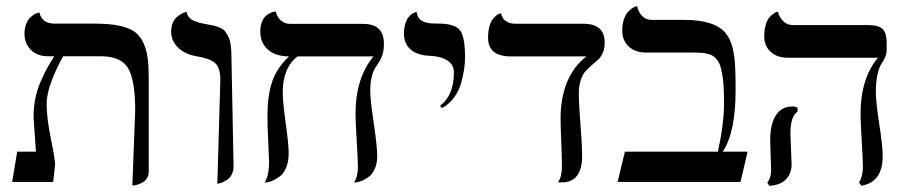

<svg xmlns="http://www.w3.org/2000/svg" viewBox="-20 -598 2977 631"><path d="M415 11.7 424.3 -234.4Q424.3 -335.9 400.6 -374.5Q377 -413.1 312 -413.1H187.5Q166 -375 149.7 -332.3Q133.3 -289.6 133.3 -255.9Q133.3 -210 147.2 -142.1Q161.1 -74.2 161.1 -57.6L154.8 0H20L36.6 -99.6H98.1Q90.3 -211.9 90.3 -212.4Q90.3 -243.7 95.7 -272.2Q101.1 -300.8 112.1 -326.4Q123 -352.1 132.8 -370.1Q142.6 -388.2 158.2 -413.1H137.2Q102.5 -413.1 81.5 -434.1Q60.5 -455.1 60.5 -486.8Q60.5 -504.4 65.7 -518.1Q70.8 -531.7 77.9 -538.8Q85 -545.9 92 -550.3Q99.1 -554.7 104.5 -555.7L109.4 -557.1Q118.2 -520.5 158.2 -520.5H284.2Q321.8 -520.5 348.6 -517.3Q375.5 -514.2 397 -506.3Q418.5 -498.5 431.4 -486.1Q444.3 -473.6 453.1 -453.1Q461.9 -432.6 465.3 -406.5Q468.8 -380.4 468.8 -343.8V-33.2Q468.8 -21.5 463.1 -12.5Q457.5 -3.4 449.7 1Q441.9 5.4 434.1 8.1Q426.3 10.7 420.9 11.2Z M694.3 5.9 704.1 -336.4Q704.1 -376 686.5 -391.1Q668.9 -406.2 626 -413.1Q588.4 -419.4 565.4 -441.4Q542.5 -463.4 542.5 -494.1Q542.5 -509.8 547.6 -522.2Q552.7 -534.7 560.3 -541.3Q567.9 -547.9 575.4 -552.2Q583 -556.6 588.4 -557.6L593.3 -559.1Q594.7 -548.8 601.1 -541.3Q607.4 -533.7 618.4 -529.3Q629.4 -524.9 636.5 -522.9Q643.6 -521 655.3 -519Q672.9 -516.1 681.2 -514.2Q689.5 -512.2 701.4 -507.6Q713.4 -502.9 719 -495.8Q724.6 -488.8 730.5 -477.1Q736.3 -465.3 738.5 -447.8Q740.7 -430.2 740.7 -406.2L747.6 -51.3Q747.6 -37.1 742.2 -25.9Q736.8 -14.6 729 -9Q721.2 -3.4 713.1 0.2Q705.1 3.9 699.7 4.9Z M1196.8 -298.8Q1196.8 -270 1208.3 -193.1Q1219.7 -116.2 1219.7 -85.4Q1219.7 -61.5 1211.9 -43.7Q1204.1 -25.9 1192.9 -17.6Q1181.6 -9.3 1170.4 -4.4Q1159.2 0.5 1151.4 1L1143.6 2Q1156.2 -17.6 1156.2 -49.3Q1156.2 -70.3 1152.3 -136Q1148.4 -201.7 1148.4 -222.7Q1148.4 -341.8 1207.5 -412.6H958Q909.2 -376 909.2 -293.9Q909.2 -263.2 918.9 -193.8Q928.7 -124.5 928.7 -93.3Q928.7 -67.4 920.7 -47.9Q912.6 -28.3 900.9 -19.3Q889.2 -10.3 877.4 -4.9Q865.7 0.5 857.9 1L849.6 2Q864.3 -20.5 864.3 -67.9Q864.3 -79.1 861.6 -130.9Q858.9 -182.6 858.9 -215.3Q858.9 -281.7 873.8 -327.6Q888.7 -373.5 929.7 -412.6Q884.3 -413.1 859.9 -435.5Q835.4 -458 835.4 -493.7Q835.4 -512.2 840.6 -525.6Q845.7 -539.1 853.3 -545.4Q860.8 -551.8 868.4 -555.4Q876 -559.1 881.3 -559.6L886.2 -560.1Q890.6 -542 902.8 -530.8Q915 -519.5 934.6 -519.5H1173.8Q1241.7 -519.5 1241.7 -454.1Q1241.7 -433.6 1237.1 -418.7Q1232.4 -403.8 1225.8 -394.3Q1219.2 -384.8 1212.6 -374Q1206.1 -363.3 1201.4 -344.5Q1196.8 -325.7 1196.8 -298.8Z M1432.1 -242.7 1426.3 -250.5Q1471.7 -284.2 1471.7 -360.8Q1471.7 -385.3 1450.4 -399.2Q1429.2 -413.1 1392.6 -414.6Q1352.1 -416 1329.8 -435.1Q1307.6 -454.1 1307.6 -486.8Q1307.6 -505.9 1312 -520Q1316.4 -534.2 1322.3 -541.3Q1328.1 -548.3 1334.2 -552.5Q1340.3 -556.6 1344.7 -557.6L1349.1 -558.6Q1351.1 -545.4 1357.7 -537.1Q1364.3 -528.8 1376 -525.4Q1387.7 -522 1396.2 -521.2Q1404.8 -520.5 1419.9 -520.5Q1473.6 -520.5 1491 -499.5Q1508.3 -478.5 1508.3 -410.6Q1508.3 -391.1 1505.4 -370.8Q1502.4 -350.6 1495.4 -325Q1488.3 -299.3 1471.9 -277.1Q1455.6 -254.9 1432.1 -242.7Z M1882.3 -291Q1882.3 -256.3 1887.7 -188.2Q1893.1 -120.1 1893.1 -85.4Q1893.1 1.5 1825.7 1.5Q1822.8 1.5 1818.8 1.2Q1814.9 1 1814 1Q1826.7 -17.6 1826.7 -49.3Q1826.7 -83 1824.5 -133.8Q1822.3 -184.6 1822.3 -206.5Q1822.3 -346.2 1907.2 -412.6H1659.7Q1584 -412.6 1584 -474.1Q1584 -495.1 1588.4 -511Q1592.8 -526.9 1599.1 -534.7Q1605.5 -542.5 1611.6 -547.4Q1617.7 -552.2 1622.1 -553.2L1626.5 -554.2Q1634.3 -520 1675.3 -520H1897Q1967.3 -520 1967.3 -458Q1967.3 -438.5 1960.9 -424.1Q1954.6 -409.7 1945.3 -401.6Q1936 -393.6 1924.8 -383.8Q1913.6 -374 1904.3 -364Q1895 -354 1888.7 -335.2Q1882.3 -316.4 1882.3 -291Z M2228 -532.7Q2329.1 -532.7 2365.2 -488.8Q2392.1 -456.1 2396 -379.4Q2397.5 -355 2397.5 -301.8Q2397.5 -161.1 2355 -99.6H2437L2413.6 0H2009.8L2033.7 -99.6H2339.4Q2359.4 -190.4 2359.4 -256.3Q2359.4 -286.1 2358.4 -308.3Q2357.4 -330.6 2354.5 -348.4Q2351.6 -366.2 2348.1 -378.2Q2344.7 -390.1 2338.1 -399.2Q2331.5 -408.2 2324.7 -413.1Q2317.9 -418 2306.6 -420.9Q2295.4 -423.8 2284.4 -424.6Q2273.4 -425.3 2256.8 -425.3H2102.5Q2066.9 -425.3 2045.9 -445.6Q2024.9 -465.8 2024.9 -497.1Q2024.9 -517.1 2030 -533Q2035.2 -548.8 2042.2 -556.9Q2049.3 -564.9 2056.4 -570.1Q2063.5 -575.2 2068.8 -576.7L2073.7 -578.1Q2078.1 -558.6 2090.1 -545.7Q2102.1 -532.7 2121.1 -532.7Z M2577.6 -158.7Q2577.6 -149.4 2579.6 -108.6Q2581.5 -67.9 2581.5 -58.1Q2581.5 -27.3 2562.7 -8.3Q2543.9 10.7 2508.3 12.7L2501.5 2Q2514.2 -11.7 2514.2 -40.5Q2514.2 -49.8 2512.7 -89.1Q2511.2 -128.4 2511.2 -137.7Q2511.2 -189.5 2529.8 -218.8Q2548.3 -248 2584.5 -248Q2594.2 -248 2601.1 -244.1V-231Q2577.6 -215.8 2577.6 -158.7ZM2858.4 -296.4Q2858.4 -263.7 2869.6 -190.9Q2880.9 -118.2 2880.9 -85.4Q2880.9 1 2811 12.2L2803.2 2Q2815.9 -19.5 2815.9 -49.3Q2815.9 -70.3 2812 -136Q2808.1 -201.7 2808.1 -222.7Q2808.1 -339.8 2865.2 -408.2H2570.3Q2533.7 -408.2 2512.7 -427.7Q2491.7 -447.3 2491.7 -478.5Q2491.7 -499.5 2496.3 -515.6Q2501 -531.7 2507.6 -539.6Q2514.2 -547.4 2520.8 -552.2Q2527.3 -557.1 2531.7 -558.6L2536.6 -559.6Q2541 -541 2554.2 -528.3Q2567.4 -515.6 2585.4 -515.6H2831.1Q2868.7 -515.6 2881.3 -502Q2894 -488.3 2894 -457.5V-433.6Q2894 -420.9 2888.4 -408.9Q2882.8 -397 2876.2 -387.2Q2869.6 -377.4 2864 -353.8Q2858.4 -330.1 2858.4 -296.4Z"/></svg>

Font: Libertinage
Style: f
Weight: 400
Designer: OSP
Foundry: OSP
Version: Version 1.0; 2008; OFL relea